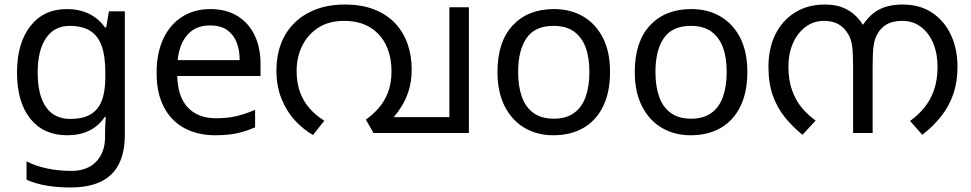

<svg xmlns="http://www.w3.org/2000/svg" viewBox="-20 -586 4278 846"><path d="M275 -546Q328 -546 370.5 -526Q413 -506 443 -465H448L460 -536H530V9Q530 85 504 136.5Q478 188 425 214Q372 240 290 240Q232 240 183.5 231.5Q135 223 97 206V125Q135 145 186 156Q237 167 295 167Q364 167 403.5 126.5Q443 86 443 16V-5Q443 -17 444 -39.5Q445 -62 446 -71H442Q414 -30 372.5 -10Q331 10 276 10Q172 10 113.5 -63Q55 -136 55 -267Q55 -395 113.5 -470.5Q172 -546 275 -546ZM287 -472Q220 -472 183 -418.5Q146 -365 146 -266Q146 -167 182.5 -114.5Q219 -62 289 -62Q330 -62 359 -72.5Q388 -83 407 -105.5Q426 -128 435 -163Q444 -198 444 -246V-267Q444 -340 427.5 -385Q411 -430 376 -451Q341 -472 287 -472Z M907 -546Q976 -546 1025.5 -516Q1075 -486 1101.5 -431.5Q1128 -377 1128 -304V-251H761Q763 -160 807.5 -112.5Q852 -65 932 -65Q983 -65 1022.5 -74.5Q1062 -84 1104 -102V-25Q1063 -7 1023 1.5Q983 10 928 10Q852 10 793.5 -21Q735 -52 702.5 -113.5Q670 -175 670 -264Q670 -352 699.5 -415Q729 -478 782.5 -512Q836 -546 907 -546ZM906 -474Q843 -474 806.5 -433.5Q770 -393 763 -321H1036Q1036 -367 1022 -401Q1008 -435 979.5 -454.5Q951 -474 906 -474Z M1500 -566Q1574 -566 1629.5 -544Q1685 -522 1721.5 -483Q1758 -444 1776 -392Q1794 -340 1794 -281Q1794 -228 1781 -187Q1768 -146 1747 -113.5Q1726 -81 1700 -53L1676 -70H1960V-554H2046V0H1626L1592 -59Q1621 -79 1647 -108Q1673 -137 1689 -177.5Q1705 -218 1705 -271Q1705 -337 1681 -387Q1657 -437 1610.5 -465.5Q1564 -494 1496 -494Q1430 -494 1383.5 -464.5Q1337 -435 1312 -385Q1287 -335 1287 -273Q1287 -221 1302 -180Q1317 -139 1344.5 -108Q1372 -77 1409 -54L1359 9Q1316 -16 1279.5 -55.5Q1243 -95 1220.5 -150.5Q1198 -206 1198 -277Q1198 -339 1217.5 -391.5Q1237 -444 1275.5 -483Q1314 -522 1370.5 -544Q1427 -566 1500 -566Z M2668 -269Q2668 -180 2637.5 -117.5Q2607 -55 2551 -22.5Q2495 10 2418 10Q2347 10 2291.5 -22.5Q2236 -55 2204 -117.5Q2172 -180 2172 -269Q2172 -402 2239 -474Q2306 -546 2421 -546Q2494 -546 2549.5 -513.5Q2605 -481 2636.5 -419.5Q2668 -358 2668 -269ZM2263 -269Q2263 -206 2279.5 -159.5Q2296 -113 2331 -88Q2366 -63 2420 -63Q2474 -63 2509 -88Q2544 -113 2560.5 -159.5Q2577 -206 2577 -269Q2577 -333 2560 -378Q2543 -423 2508.5 -447.5Q2474 -472 2419 -472Q2337 -472 2300 -418Q2263 -364 2263 -269Z M3273 -269Q3273 -180 3242.5 -117.5Q3212 -55 3156 -22.5Q3100 10 3023 10Q2952 10 2896.5 -22.5Q2841 -55 2809 -117.5Q2777 -180 2777 -269Q2777 -402 2844 -474Q2911 -546 3026 -546Q3099 -546 3154.5 -513.5Q3210 -481 3241.5 -419.5Q3273 -358 3273 -269ZM2868 -269Q2868 -206 2884.5 -159.5Q2901 -113 2936 -88Q2971 -63 3025 -63Q3079 -63 3114 -88Q3149 -113 3165.5 -159.5Q3182 -206 3182 -269Q3182 -333 3165 -378Q3148 -423 3113.5 -447.5Q3079 -472 3024 -472Q2942 -472 2905 -418Q2868 -364 2868 -269Z M3615 -566Q3661 -566 3694 -552.5Q3727 -539 3750 -516.5Q3773 -494 3789 -465L3776 -466Q3807 -518 3850 -542Q3893 -566 3957 -566Q4034 -566 4088 -529.5Q4142 -493 4170.5 -431Q4199 -369 4199 -292Q4199 -226 4181 -173Q4163 -120 4128.5 -75.5Q4094 -31 4044 8L3990 -53Q4025 -78 4052.5 -111.5Q4080 -145 4095.5 -189.5Q4111 -234 4111 -292Q4111 -350 4092 -395.5Q4073 -441 4038 -467.5Q4003 -494 3956 -494Q3915 -494 3888.5 -479.5Q3862 -465 3846 -436Q3833 -414 3829 -382Q3825 -350 3825 -291V0H3739V-291Q3739 -348 3735 -381Q3731 -414 3717 -436Q3700 -465 3674 -479.5Q3648 -494 3611 -494Q3565 -494 3529.5 -467.5Q3494 -441 3474 -395.5Q3454 -350 3454 -292Q3454 -232 3470.5 -187Q3487 -142 3514 -110Q3541 -78 3574 -55L3516 8Q3473 -27 3439 -68.5Q3405 -110 3385.5 -164.5Q3366 -219 3366 -292Q3366 -373 3396.5 -434.5Q3427 -496 3483 -531Q3539 -566 3615 -566Z"/></svg>

Font: lmalayalam05
Style: Book
Weight: 400
Designer: Jelle Bosma - Monotype Design Team
Foundry: Monotype Imaging Inc.
Version: Version 2.003